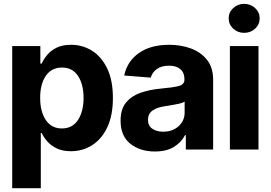

<svg xmlns="http://www.w3.org/2000/svg" viewBox="-20 -789 1428 1013"><path d="M44.4 204.1V-545.9H192.9V-453.6H199.7Q210 -476.1 228.8 -499Q247.6 -522 278.6 -537.4Q309.6 -552.7 355 -552.7Q415 -552.7 465.1 -521.7Q515.1 -490.7 545.4 -428.2Q575.7 -365.7 575.7 -272Q575.7 -180.7 546.4 -118.2Q517.1 -55.7 466.8 -23.4Q416.5 8.8 354.5 8.8Q310.5 8.8 279.8 -5.9Q249 -20.5 229.7 -42.7Q210.4 -64.9 199.7 -87.4H195.3V204.1ZM306.6 -111.3Q362.3 -111.3 391.6 -156.2Q420.9 -201.2 420.9 -272.5Q420.9 -343.8 391.8 -388.2Q362.8 -432.6 306.6 -432.6Q252 -432.6 221.9 -389.2Q191.9 -345.7 191.9 -272.5Q191.9 -199.7 221.9 -155.5Q252 -111.3 306.6 -111.3Z M797.4 10.3Q719.2 10.3 667.7 -30.5Q616.2 -71.3 616.2 -152.3Q616.2 -213.4 645 -248Q673.8 -282.7 720.5 -299.1Q767.1 -315.4 821.3 -320.8Q892.1 -327.1 922.6 -335Q953.1 -342.8 953.1 -369.1V-371.6Q953.1 -405.3 931.9 -423.8Q910.6 -442.4 872.1 -442.4Q831.5 -442.4 807.1 -424.6Q782.7 -406.7 775.4 -379.4L635.3 -390.6Q650.9 -465.3 712.6 -509Q774.4 -552.7 873 -552.7Q933.6 -552.7 986.3 -533.7Q1039.1 -514.6 1071.8 -473.9Q1104.5 -433.1 1104.5 -368.2V0H960.4V-76.2H956.5Q936.5 -37.6 897.2 -13.7Q857.9 10.3 797.4 10.3ZM840.8 -94.2Q890.6 -94.2 922.4 -123.3Q954.1 -152.3 954.1 -194.8V-252.9Q944.8 -246.6 926.3 -242.2Q907.7 -237.8 886.7 -234.4Q865.7 -231 849.6 -228.5Q809.1 -222.7 784.9 -205.8Q760.7 -189 760.7 -157.2Q760.7 -126 783.2 -110.1Q805.7 -94.2 840.8 -94.2Z M1192.9 0V-545.9H1343.8V0ZM1268.1 -615.7Q1234.4 -615.7 1210.4 -637.9Q1186.5 -660.2 1186.5 -692.4Q1186.5 -724.1 1210.4 -746.3Q1234.4 -768.6 1268.1 -768.6Q1302.2 -768.6 1326.2 -746.3Q1350.1 -724.1 1350.1 -692.4Q1350.1 -660.2 1326.2 -637.9Q1302.2 -615.7 1268.1 -615.7Z"/></svg>

Font: Inter Tight
Style: Bold
Weight: 700
Designer: Rasmus Andersson
Foundry: rsms
Version: Version 3.004; ttfautohint (v1.8.4.7-5d5b)